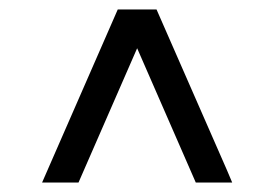

<svg xmlns="http://www.w3.org/2000/svg" viewBox="-20 -742 580 406"><path d="M460 -382 471 -356H394L270 -640L146 -356H69L229 -722H311Z"/></svg>

Font: SUITE
Style: Regular
Weight: 400
Designer: Sun
Foundry: Sun
Version: Version 2.040